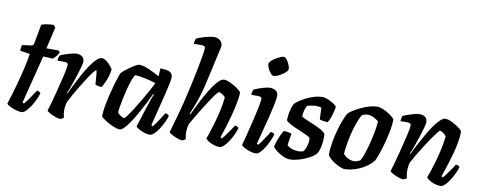

<svg xmlns="http://www.w3.org/2000/svg" viewBox="-67 -1115 3566 1430"><g transform="rotate(10 1716.5 -400.0)"><path d="M138 0Q116 0 90.5 -8.5Q65 -17 45.5 -27.5Q26 -38 24 -45Q48 -118 68.5 -192Q89 -266 103.5 -330Q118 -394 124 -437L50 -449Q50 -464 52 -475.5Q54 -487 57 -493L122 -501Q133 -503 137.5 -507.5Q142 -512 144 -524L170 -666Q182 -672 209 -676.5Q236 -681 263 -681L277 -663L239 -500H333L342 -487Q335 -471 321.5 -455Q308 -439 299 -433L226 -436L134 -73L145 -66Q155 -76 169.5 -96Q184 -116 199 -138.5Q214 -161 224 -177Q233 -177 241.5 -172.5Q250 -168 253 -163Q247 -142 234.5 -114.5Q222 -87 205 -60.5Q188 -34 170.5 -17Q153 0 138 0Z M431 0Q417 0 393.5 -8.5Q370 -17 350.5 -27.5Q331 -38 328 -45Q336 -69 347.5 -110.5Q359 -152 371.5 -201Q384 -250 395 -296Q404 -331 410 -363Q416 -395 416 -404Q416 -415 409.5 -419.5Q403 -424 387 -424H336Q336 -435 339 -446.5Q342 -458 344 -464Q358 -471 382 -479.5Q406 -488 430 -494Q454 -500 467 -500Q493 -500 510 -487.5Q527 -475 527 -449Q527 -439 520.5 -413.5Q514 -388 503.5 -355.5Q493 -323 482 -290.5Q471 -258 461.5 -233.5Q452 -209 447 -199L451 -196Q467 -230 487.5 -271Q508 -312 530.5 -352.5Q553 -393 576 -426.5Q599 -460 620.5 -480Q642 -500 660 -500Q676 -500 695 -485Q714 -470 728.5 -452.5Q743 -435 744 -426Q738 -383 723.5 -348Q709 -313 695 -288Q675 -288 662.5 -291.5Q650 -295 645 -299Q644 -317 642.5 -338Q641 -359 639 -377.5Q637 -396 634 -405Q628 -404 612.5 -384.5Q597 -365 576.5 -333.5Q556 -302 533.5 -265.5Q511 -229 491 -193.5Q471 -158 458 -131Q454 -117 451.5 -101Q449 -85 449 -67Q449 -41 457 -15Q447 -4 431 0Z M880 0Q864 0 840.5 -9Q817 -18 793.5 -31Q770 -44 753.5 -56.5Q737 -69 735 -75Q736 -112 744 -156Q752 -200 762.5 -243.5Q773 -287 784 -324.5Q795 -362 803.5 -386Q812 -410 815 -414Q820 -421 837 -435Q854 -449 875 -464Q896 -479 915 -489.5Q934 -500 943 -500Q971 -500 1013.5 -481.5Q1056 -463 1098 -440L1101 -500Q1153 -500 1174 -487.5Q1195 -475 1195 -449Q1195 -423 1171 -324.5Q1147 -226 1108 -73L1119 -66Q1129 -76 1143 -96Q1157 -116 1171 -138.5Q1185 -161 1195 -177Q1204 -177 1213 -172.5Q1222 -168 1224 -163Q1219 -142 1206 -114.5Q1193 -87 1176 -60.5Q1159 -34 1141 -17Q1123 0 1107 0Q1086 0 1062.5 -8.5Q1039 -17 1021.5 -27.5Q1004 -38 1001 -45L1053 -206Q1062 -235 1072 -262Q1082 -289 1087 -301L1082 -304Q1066 -270 1045 -229Q1024 -188 1001 -147.5Q978 -107 956 -73.5Q934 -40 914 -20Q894 0 880 0ZM898 -89Q903 -88 920.5 -111.5Q938 -135 961.5 -172Q985 -209 1009 -250Q1033 -291 1053 -327.5Q1073 -364 1083 -386Q988 -415 925 -418Q915 -406 904 -376Q893 -346 883 -308Q873 -270 865 -231.5Q857 -193 852.5 -163Q848 -133 848 -121Q857 -109 873.5 -99Q890 -89 898 -89Z M1354 0Q1340 0 1316.5 -8.5Q1293 -17 1273.5 -27.5Q1254 -38 1252 -45Q1257 -63 1268.5 -104.5Q1280 -146 1294 -195Q1308 -244 1318 -287Q1334 -351 1348.5 -418Q1363 -485 1375 -545Q1387 -605 1394 -648Q1401 -691 1401 -706Q1401 -724 1375 -724H1314Q1314 -735 1317 -746.5Q1320 -758 1322 -764Q1336 -771 1361 -779.5Q1386 -788 1412 -794Q1438 -800 1456 -800Q1483 -800 1501.5 -784Q1520 -768 1520 -742Q1520 -739 1516 -723Q1512 -707 1506 -679L1457 -459Q1436 -366 1411 -299Q1386 -232 1374 -206L1380 -202Q1400 -245 1426 -296.5Q1452 -348 1480.5 -394.5Q1509 -441 1535.5 -470.5Q1562 -500 1584 -500Q1600 -500 1621.5 -491Q1643 -482 1664.5 -469Q1686 -456 1700.5 -443.5Q1715 -431 1717 -425Q1715 -388 1706.5 -343.5Q1698 -299 1686 -253.5Q1674 -208 1662 -169.5Q1650 -131 1641 -105Q1632 -79 1631 -73L1642 -66Q1652 -76 1666.5 -96Q1681 -116 1696.5 -138.5Q1712 -161 1722 -177Q1731 -177 1739.5 -172.5Q1748 -168 1751 -163Q1745 -142 1732.5 -114.5Q1720 -87 1703 -60.5Q1686 -34 1668 -17Q1650 0 1635 0Q1613 0 1589.5 -8Q1566 -16 1549 -27.5Q1532 -39 1529 -47Q1534 -58 1545.5 -93Q1557 -128 1571 -176Q1585 -224 1596 -275Q1607 -326 1611 -371Q1602 -383 1585.5 -392.5Q1569 -402 1562 -402Q1557 -402 1541.5 -382.5Q1526 -363 1505 -331Q1484 -299 1460.5 -262Q1437 -225 1416 -189.5Q1395 -154 1381 -128Q1377 -113 1374.5 -97.5Q1372 -82 1372 -64Q1372 -39 1379 -15Q1375 -11 1367.5 -6.5Q1360 -2 1354 0Z M1910 0Q1887 0 1862 -8.5Q1837 -17 1819 -27.5Q1801 -38 1799 -45Q1803 -59 1812.5 -95Q1822 -131 1833.5 -177.5Q1845 -224 1856 -271Q1867 -318 1874 -354Q1881 -390 1881 -404Q1881 -415 1875 -419.5Q1869 -424 1852 -424H1802Q1802 -435 1804.5 -446.5Q1807 -458 1810 -464Q1823 -471 1846.5 -479.5Q1870 -488 1893 -494Q1916 -500 1929 -500Q1957 -500 1975 -487.5Q1993 -475 1993 -449Q1993 -432 1984.5 -389Q1976 -346 1957 -269Q1938 -192 1906 -73L1916 -66Q1926 -76 1940 -96Q1954 -116 1968.5 -138.5Q1983 -161 1993 -177Q2002 -177 2010.5 -172.5Q2019 -168 2022 -163Q2016 -142 2004 -114.5Q1992 -87 1975.5 -60.5Q1959 -34 1942 -17Q1925 0 1910 0ZM1941 -591Q1931 -591 1918 -605.5Q1905 -620 1896 -639.5Q1887 -659 1887 -673Q1887 -683 1899.5 -695.5Q1912 -708 1930 -719Q1948 -730 1965.5 -737.5Q1983 -745 1992 -745Q2003 -745 2014.5 -730Q2026 -715 2034.5 -695.5Q2043 -676 2043 -662Q2043 -651 2031 -639Q2019 -627 2002 -616Q1985 -605 1968 -598Q1951 -591 1941 -591Z M2168 0Q2143 0 2114 -13.5Q2085 -27 2062.5 -45Q2040 -63 2036 -75Q2042 -102 2052 -128Q2062 -154 2072 -174Q2082 -194 2088 -201Q2099 -201 2120 -197.5Q2141 -194 2147 -190Q2144 -176 2140 -150.5Q2136 -125 2133 -102Q2146 -88 2170 -79.5Q2194 -71 2221 -71Q2229 -71 2239 -72.5Q2249 -74 2256 -77Q2266 -86 2273.5 -106Q2281 -126 2284.5 -147.5Q2288 -169 2285 -183Q2282 -188 2264 -197Q2246 -206 2219.5 -217Q2193 -228 2166.5 -240Q2140 -252 2120.5 -263.5Q2101 -275 2096 -285Q2096 -297 2099 -321Q2102 -345 2109 -371Q2116 -397 2127 -414Q2135 -422 2155 -436.5Q2175 -451 2203 -465.5Q2231 -480 2264 -490Q2297 -500 2331 -500Q2341 -500 2358.5 -494Q2376 -488 2394 -478.5Q2412 -469 2424.5 -459.5Q2437 -450 2437 -444Q2437 -436 2431 -411.5Q2425 -387 2416 -361Q2407 -335 2397 -322Q2384 -322 2362 -325.5Q2340 -329 2336 -333Q2335 -355 2334 -379Q2333 -403 2332 -421Q2316 -426 2294 -426Q2273 -426 2253 -422Q2233 -418 2225 -415Q2206 -385 2203 -332Q2213 -323 2240.5 -311.5Q2268 -300 2300 -286.5Q2332 -273 2357 -258.5Q2382 -244 2389 -229Q2391 -204 2388.5 -175.5Q2386 -147 2379 -121Q2372 -95 2362 -80Q2344 -59 2309 -40.5Q2274 -22 2235.5 -11Q2197 0 2168 0Z M2580 0Q2566 0 2539 -12Q2512 -24 2486 -43.5Q2460 -63 2448 -84Q2448 -128 2456.5 -177.5Q2465 -227 2478 -273.5Q2491 -320 2505 -355.5Q2519 -391 2529 -408Q2538 -419 2561.5 -434.5Q2585 -450 2616 -465Q2647 -480 2680.5 -490Q2714 -500 2745 -500Q2759 -500 2780 -492Q2801 -484 2822 -471.5Q2843 -459 2858 -446.5Q2873 -434 2876 -425Q2876 -394 2868 -349Q2860 -304 2847.5 -256Q2835 -208 2821 -166.5Q2807 -125 2795 -102Q2755 -53 2694.5 -26.5Q2634 0 2580 0ZM2641 -70Q2650 -70 2661.5 -73.5Q2673 -77 2685 -83Q2695 -97 2706 -126.5Q2717 -156 2727.5 -193.5Q2738 -231 2746.5 -270Q2755 -309 2760 -341.5Q2765 -374 2765 -393Q2748 -408 2725.5 -418.5Q2703 -429 2682 -429Q2663 -429 2640 -419Q2620 -385 2605 -341Q2590 -297 2580 -252Q2570 -207 2564.5 -169.5Q2559 -132 2558 -112Q2567 -97 2591.5 -83.5Q2616 -70 2641 -70Z M3025 0Q3011 0 2987.5 -8.5Q2964 -17 2944.5 -27.5Q2925 -38 2922 -45Q2930 -69 2941.5 -110.5Q2953 -152 2965.5 -201Q2978 -250 2989 -296Q2998 -331 3004 -363Q3010 -395 3010 -404Q3010 -415 3003.5 -419.5Q2997 -424 2981 -424H2930Q2930 -435 2933 -446.5Q2936 -458 2938 -464Q2952 -471 2976 -479.5Q3000 -488 3024 -494Q3048 -500 3061 -500Q3087 -500 3104 -487.5Q3121 -475 3121 -449Q3121 -439 3114.5 -413.5Q3108 -388 3097.5 -355.5Q3087 -323 3076 -290.5Q3065 -258 3055.5 -233.5Q3046 -209 3041 -199L3045 -195Q3061 -230 3082.5 -270.5Q3104 -311 3127 -351.5Q3150 -392 3173.5 -425.5Q3197 -459 3219 -479.5Q3241 -500 3258 -500Q3273 -500 3294.5 -491Q3316 -482 3337 -469Q3358 -456 3372.5 -443.5Q3387 -431 3388 -425Q3388 -388 3380 -343.5Q3372 -299 3359.5 -253.5Q3347 -208 3334.5 -169.5Q3322 -131 3313 -105Q3304 -79 3302 -73L3313 -66Q3323 -76 3338 -96Q3353 -116 3368 -138.5Q3383 -161 3393 -177Q3402 -177 3411 -172.5Q3420 -168 3422 -163Q3417 -142 3404 -114.5Q3391 -87 3374 -60.5Q3357 -34 3339.5 -17Q3322 0 3307 0Q3284 0 3260 -8Q3236 -16 3219 -27.5Q3202 -39 3199 -47Q3204 -58 3215.5 -93Q3227 -128 3241 -176Q3255 -224 3266 -275Q3277 -326 3281 -371Q3272 -384 3256 -394.5Q3240 -405 3233 -405Q3229 -405 3213.5 -385.5Q3198 -366 3176 -334Q3154 -302 3130.5 -265Q3107 -228 3086 -192.5Q3065 -157 3051 -130Q3043 -101 3043 -69Q3043 -43 3051 -15Q3041 -4 3025 0Z"/></g></svg>

Font: Texturina 72pt 72pt Regular
Style: Bold Italic
Weight: 700
Italic angle: -11°
Designer: Guillermo Torres Carreño
Foundry: Omnibus-Type
Version: Version 1.002; ttfautohint (v1.8.3)